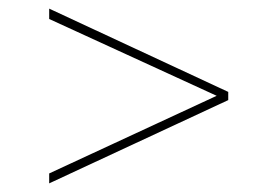

<svg xmlns="http://www.w3.org/2000/svg" viewBox="-20 -453 587 445"><path d="M509 -240V-221L94 -28V-51L493 -236V-226L94 -409V-433Z"/></svg>

Font: Ysabeau Office Thin
Style: Italic
Weight: 250
Italic angle: -12°
Designer: Christian Thalmann (Catharsis Fonts)
Version: Version 2.001;gftools[0.9.30]; featfreeze: tnum,lnum,ss02